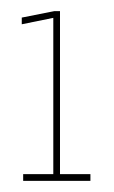

<svg xmlns="http://www.w3.org/2000/svg" viewBox="-20 -699 204 344"><path d="M21.5 -375H142V-387H87.5V-679H77L19 -667.5V-655.5L75.5 -667V-387H21.5Z"/></svg>

Font: Anybody Thin Condensed
Style: Regular
Weight: 100
Width: 3
Version: Version 1.113;gftools[0.9.25]